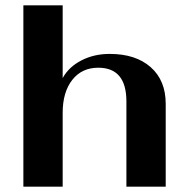

<svg xmlns="http://www.w3.org/2000/svg" viewBox="-20 -703 701 723"><path d="M68 -683H216V-409Q239 -451 286.5 -475.5Q334 -500 393 -500Q491 -500 547.5 -450Q604 -400 604 -312V0H456V-321Q456 -448 350 -448Q288 -448 252 -402Q216 -356 216 -278V0H68Z"/></svg>

Font: Fahkwang
Style: Bold
Weight: 700
Designer: Suppakit Chalermlarp | Katatrad Co.,Ltd.
Foundry: Cadson Demak Co.,Ltd.
Version: Version 1.000; ttfautohint (v1.6)